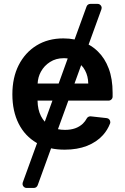

<svg xmlns="http://www.w3.org/2000/svg" viewBox="-20 -747 635 972"><path d="M94.1 183.6Q94.1 180 95.2 176.8L167.6 -22.4L165.8 -23.4Q106.2 -58.2 74.6 -120.7Q42.6 -184.3 42.6 -269.5Q42.6 -354 74.6 -417.3Q107.2 -481.2 164.8 -516.7Q223 -552.6 300.8 -552.6Q330.6 -552.6 357.6 -547.2L418 -713.4Q420.1 -719.8 425.4 -723.5Q430.8 -727.3 437.5 -727.3H474.1Q482.6 -727.3 488.6 -721.2Q494.7 -715.2 494.7 -706.7Q494.7 -704.5 493.3 -699.6L428.6 -521.3Q453.8 -507.8 475.5 -486.5Q510.7 -452.4 530.2 -400.6Q550.1 -348.4 550.1 -277V-258.2Q550.1 -249.6 544 -243.6Q538 -237.6 529.1 -237.6H326L273.4 -93Q289.8 -89.5 309.3 -89.5Q337.7 -89.5 360.1 -97.3Q382.5 -105.1 399.5 -121.1Q411.9 -133.2 419 -147Q421.9 -152.7 427.7 -155.7Q433.6 -158.7 439.6 -158L519.9 -149.1Q528.1 -148.4 533.2 -142.4Q538.4 -136.4 538.4 -128.6Q538.4 -124.3 536.9 -121.1Q524.5 -89.1 501.4 -63.2Q470.2 -28.4 420.5 -8.5Q371.1 10.7 307.5 10.7Q269.9 10.7 238.6 3.9L170.8 190.7Q168.3 197.1 163.2 200.8Q158 204.5 151.3 204.5H114.7Q106.2 204.5 100.1 198.3Q94.1 192.1 94.1 183.6ZM187.5 -159.1Q196 -142.8 206.7 -131L245.4 -237.6H170.1Q170.8 -191.8 187.5 -159.1ZM277 -324.2 322.8 -451Q314.3 -452.4 302.6 -452.4Q263.1 -452.4 233.3 -433.2Q203.5 -414.4 186.8 -383.5Q172.2 -356.9 170.5 -324.2ZM426.8 -324.2Q426.1 -361.2 410.9 -389.9Q403.1 -405.5 391 -417.3L357.2 -324.2Z"/></svg>

Font: DeltaSans SemiBold
Style: Regular
Weight: 600
Designer: Rasmus Andersson
Foundry: rsms
Version: Version 3.012